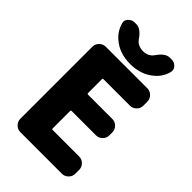

<svg xmlns="http://www.w3.org/2000/svg" viewBox="-280 -1085 1167 1167"><g transform="rotate(45 304.0 -501.5)"><path d="M103.5 -926.8Q101.6 -932.6 101.6 -938.5Q101.6 -953.1 114.3 -965.8Q129.9 -983.4 154.3 -983.4H168.9Q207 -983.4 244.1 -928.7Q249 -921.9 254.9 -916Q278.3 -895.5 312.5 -895.5Q346.7 -895.5 370.1 -916Q376 -921.9 380.9 -928.7Q418 -983.4 456.1 -983.4H471.7Q496.1 -983.4 511.7 -965.8Q523.4 -953.1 523.4 -938.5Q523.4 -932.6 522.5 -926.8Q508.8 -874 467.8 -838.9Q406.2 -785.2 312.5 -785.2Q218.8 -785.2 158.2 -838.9Q117.2 -874 103.5 -926.8ZM263.7 -605.5Q256.8 -605.5 256.8 -597.7V-480.5Q256.8 -472.7 263.7 -472.7H472.7Q496.1 -472.7 513.2 -455.6Q530.3 -438.5 530.3 -415V-389.6Q530.3 -366.2 513.2 -349.1Q496.1 -332 472.7 -332H263.7Q256.8 -332 256.8 -324.2V-175.8Q256.8 -168.9 263.7 -168.9H491.2Q514.6 -168.9 531.7 -151.9Q548.8 -134.8 548.8 -111.3V-78.1Q548.8 -54.7 531.7 -37.6Q514.6 -20.5 491.2 -20.5H133.8Q110.4 -20.5 93.3 -37.6Q76.2 -54.7 76.2 -78.1V-697.3Q76.2 -720.7 93.3 -737.8Q110.4 -754.9 133.8 -754.9H491.2Q514.6 -754.9 531.7 -737.8Q548.8 -720.7 548.8 -697.3V-663.1Q548.8 -639.6 531.7 -622.6Q514.6 -605.5 491.2 -605.5Z"/></g></svg>

Font: Gen Jyuu Gothic Heavy
Style: Bold
Weight: 900
Designer: [Source Han Sans]
Ryoko NISHIZUKA  (kana & ideographs); Paul D. Hunt (Latin, Greek & Cyrillic); Wenlong ZHANG  (bopomofo
Version: Version 1.002.20150607